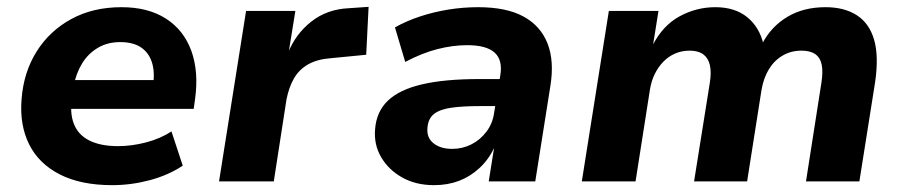

<svg xmlns="http://www.w3.org/2000/svg" viewBox="-20 -530 2639 561"><path d="M308 11Q216 11 154.5 -20.5Q93 -52 65 -108.5Q37 -165 43 -240Q49 -319 87 -379.5Q125 -440 188.5 -474.5Q252 -509 335 -509Q413 -509 465 -475.5Q517 -442 539 -381.5Q561 -321 550 -241L546 -212H165L178 -296H442L427 -280Q433 -319 424 -347.5Q415 -376 392 -391.5Q369 -407 331 -407Q294 -407 265.5 -390Q237 -373 219.5 -344Q202 -315 195 -278L191 -249Q183 -202 195.5 -169Q208 -136 241 -119.5Q274 -103 325 -103Q365 -103 407 -114Q449 -125 481 -146L514 -46Q472 -18 417.5 -3.5Q363 11 308 11Z M620 0 699 -498H843L823 -374H821Q843 -430 889 -466.5Q935 -503 999 -506L1057 -510L1050 -370L947 -360Q907 -357 880.5 -342Q854 -327 839 -301Q824 -275 817 -239L780 0Z M1248 11Q1195 11 1155 -11.5Q1115 -34 1093.5 -71Q1072 -108 1076 -153Q1080 -204 1113.5 -236Q1147 -268 1213 -283.5Q1279 -299 1380 -299H1456L1444 -220H1381Q1330 -220 1297 -215Q1264 -210 1247.5 -196.5Q1231 -183 1229 -157Q1226 -128 1246.5 -111.5Q1267 -95 1301 -95Q1331 -95 1357 -108Q1383 -121 1401.5 -145.5Q1420 -170 1424 -202L1442 -311Q1449 -355 1425 -376.5Q1401 -398 1345 -398Q1303 -398 1258 -386.5Q1213 -375 1164 -349L1134 -450Q1168 -469 1207.5 -482Q1247 -495 1290 -502Q1333 -509 1377 -509Q1460 -509 1510 -481.5Q1560 -454 1580 -402.5Q1600 -351 1588 -278L1544 0H1408L1424 -100H1425Q1408 -64 1381 -39Q1354 -14 1321 -1.5Q1288 11 1248 11Z M1680 0 1759 -498H1904L1888 -398H1887Q1917 -456 1966 -482.5Q2015 -509 2070 -509Q2127 -509 2163 -480Q2199 -451 2211 -400L2208 -404Q2234 -453 2281 -481Q2328 -509 2392 -509Q2447 -509 2483.5 -485.5Q2520 -462 2534 -414Q2548 -366 2537 -290L2491 0H2335L2380 -288Q2385 -320 2381 -340.5Q2377 -361 2362.5 -371.5Q2348 -382 2322 -382Q2291 -382 2266.5 -367.5Q2242 -353 2226.5 -327.5Q2211 -302 2205 -267L2163 0H2008L2054 -288Q2059 -320 2054 -340.5Q2049 -361 2034.5 -371.5Q2020 -382 1995 -382Q1972 -382 1952.5 -373.5Q1933 -365 1918 -349.5Q1903 -334 1893 -313.5Q1883 -293 1879 -268L1837 0Z"/></svg>

Font: Nunito Sans 9pt ExtraBold
Style: Italic
Weight: 800
Italic angle: -9°
Version: Version 3.101;gftools[0.9.27]